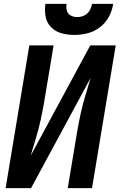

<svg xmlns="http://www.w3.org/2000/svg" viewBox="-20 -969 616 989"><path d="M9 0H140L447 -568Q434 -523 420 -477.5Q406 -432 396 -386Q386 -340 378 -294L329 0H454L576 -735H445L138 -167Q151 -212 165 -257.5Q179 -303 189 -349Q199 -395 207 -441L256 -735H131ZM362 -789Q396 -789 430.5 -797.5Q465 -806 494.5 -828.5Q524 -851 541 -883Q558 -915 563 -949H454Q451 -931 441 -914Q431 -897 413.5 -889Q396 -881 378 -881Q360 -881 344.5 -889Q329 -897 324.5 -914Q320 -931 323 -949H214Q209 -916 215 -883.5Q221 -851 243.5 -828.5Q266 -806 297.5 -797.5Q329 -789 362 -789Z"/></svg>

Font: Iosevka Sparkle
Style: Bold Italic
Weight: 700
Italic angle: -9°
Designer: Belleve Invis
Foundry: Belleve Invis
Version: Version 4.5.0; ttfautohint (v1.8.3)